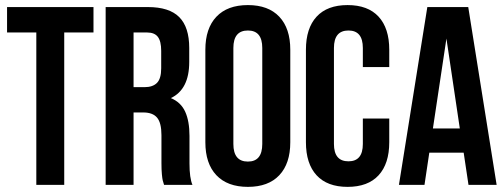

<svg xmlns="http://www.w3.org/2000/svg" viewBox="-20 -728 1986 756"><path d="M7.8 -600.1V-700.2H348.1V-600.1H232.9V0H123V-600.1Z M737.8 0H626Q622.1 -12.2 620.6 -18.3Q619.1 -24.4 617.4 -41.7Q615.7 -59.1 615.7 -85.9V-195.8Q615.7 -244.1 598.6 -264.6Q581.5 -285.2 543.9 -285.2H505.9V0H396V-700.2H562Q646.5 -700.2 685.8 -660.6Q725.1 -621.1 725.1 -539.1V-483.9Q725.1 -376 652.8 -341.8Q692.4 -325.2 709.2 -288.1Q726.1 -251 726.1 -192.9V-85Q726.1 -26.9 737.8 0ZM559.1 -600.1H505.9V-384.8H548.8Q581.5 -384.8 598.1 -401.6Q614.7 -418.5 614.7 -459V-527.8Q614.7 -565.4 601.6 -582.8Q588.4 -600.1 559.1 -600.1Z M898.9 -539.1V-161.1Q898.9 -91.8 956.1 -91.8Q1012.7 -91.8 1012.7 -161.1V-539.1Q1012.7 -607.9 956.1 -607.9Q898.9 -607.9 898.9 -539.1ZM788.6 -168V-532.2Q788.6 -616.2 832 -662.1Q875.5 -708 956.1 -708Q1036.6 -708 1079.8 -662.1Q1123 -616.2 1123 -532.2V-168Q1123 -84 1079.8 -38.1Q1036.6 7.8 956.1 7.8Q875.5 7.8 832 -38.1Q788.6 -84 788.6 -168Z M1408.7 -261.2H1512.7V-168Q1512.7 -83.5 1470.7 -37.8Q1428.7 7.8 1348.6 7.8Q1268.6 7.8 1226.6 -37.8Q1184.6 -83.5 1184.6 -168V-532.2Q1184.6 -616.7 1226.6 -662.4Q1268.6 -708 1348.6 -708Q1428.7 -708 1470.7 -662.4Q1512.7 -616.7 1512.7 -532.2V-463.9H1408.7V-539.1Q1408.7 -607.9 1352.1 -607.9Q1294.9 -607.9 1294.9 -539.1V-161.1Q1294.9 -92.8 1352.1 -92.8Q1408.7 -92.8 1408.7 -161.1Z M1823.7 -700.2 1935.5 0H1824.7L1805.7 -127H1670.4L1651.4 0H1550.8L1662.6 -700.2ZM1737.8 -576.2 1684.6 -222.2H1790.5Z"/></svg>

Font: Bebas Neue Bold
Style: Regular
Weight: 700
Designer: Ryoichi Tsunekawa
Foundry: Ryoichi Tsunekawa
Version: Version 1.300